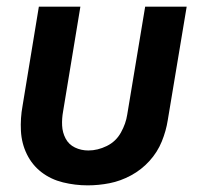

<svg xmlns="http://www.w3.org/2000/svg" viewBox="-20 -550 616 578"><path d="M244 8Q277 8 310 1.5Q343 -5 374.5 -22Q406 -39 430 -65.5Q454 -92 467 -124Q480 -156 485 -188L542 -530H417L363 -205Q359 -178 344 -151Q329 -124 301.5 -110.5Q274 -97 246 -97Q224 -97 205.5 -106Q187 -115 177.5 -133Q168 -151 167 -172Q166 -193 170 -215L222 -530H97L48 -232Q41 -194 43 -156Q45 -118 61 -85.5Q77 -53 105 -31.5Q133 -10 169.5 -1Q206 8 244 8Z"/></svg>

Font: Iosevka Sparkle
Style: Bold Italic
Weight: 700
Italic angle: -9°
Designer: Belleve Invis
Foundry: Belleve Invis
Version: Version 4.5.0; ttfautohint (v1.8.3)